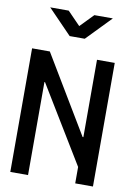

<svg xmlns="http://www.w3.org/2000/svg" viewBox="-96 -942 692 1002"><g transform="rotate(10 250.0 -441.0)"><path d="M419 -882 293 -752H213L87 -882H185L253 -812L321 -882ZM375 0V-87L128 -493H125V0H31V-655H125L371 -245H375V-655H469V0Z"/></g></svg>

Font: Lekton
Style: Bold
Weight: 700
Designer: Paolo Mazzetti, Luciano Perondi, Raffaele Flato, Elena Papassissa, Emilio Macchia, Michela Povoleri, Tobias Seemiller, R
Version: Version 34.000